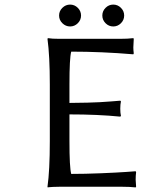

<svg xmlns="http://www.w3.org/2000/svg" viewBox="-20 -818 616 841"><path d="M284.2 -200.2Q284.2 -83.5 292 -56.2Q351.6 -56.2 422.1 -59.1Q492.7 -62 533.2 -64.9L574.2 -67.9L576.2 -64Q574.2 -48.3 574.2 -30.8Q574.2 -28.3 576.2 0L574.2 2.9Q549.8 0 514.2 0H241.2Q225.6 0 212.4 0.7Q199.2 1.5 194.3 2L189 2.9L188 0Q198.2 -71.3 198.2 -200.2V-448.2Q198.2 -572.8 188 -647.9L189.9 -650.9Q207 -647.9 241.2 -647.9H503.9Q540 -647.9 564 -650.9L565.9 -647.9Q564 -619.6 564 -609.9Q564 -599.6 565.9 -584L564 -580.1Q425.3 -591.8 292 -591.8Q284.2 -564.5 284.2 -448.2V-367.2Q325.7 -367.2 363.3 -368.4Q400.9 -369.6 416.7 -370.4Q432.6 -371.1 467.5 -373.8Q502.4 -376.5 506.8 -377L509.8 -374Q506.8 -360.8 506.8 -341.8Q506.8 -323.2 509.8 -310.1L506.8 -307.1Q408.7 -316.9 284.2 -316.9ZM442.4 -716.3Q428.2 -730.5 428.2 -750Q428.2 -769.5 442.4 -783.7Q456.5 -797.9 476.1 -797.9Q495.6 -797.9 509.8 -783.7Q523.9 -769.5 523.9 -750Q523.9 -730.5 509.8 -716.3Q495.6 -702.1 476.1 -702.1Q456.5 -702.1 442.4 -716.3ZM253.2 -716.3Q238.8 -730.5 238.8 -750Q238.8 -769.5 253.2 -783.7Q267.6 -797.9 287.1 -797.9Q306.6 -797.9 320.8 -783.7Q335 -769.5 335 -750Q335 -730.5 320.8 -716.3Q306.6 -702.1 287.1 -702.1Q267.6 -702.1 253.2 -716.3Z"/></svg>

Font: Linear Smooth
Style: Regular
Weight: 400
Designer: Philipp H. Poll, Flanker
Foundry: Philipp H. Poll, reworked by Flanker
Version: Version 1.061 | FøM Fix